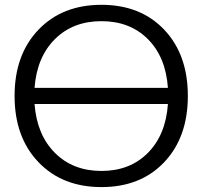

<svg xmlns="http://www.w3.org/2000/svg" viewBox="-20 -760 833 790"><path d="M138.2 -92.8Q40 -195.3 40 -365.2Q40 -535.2 138.2 -637.7Q236.3 -740.2 397.5 -740.2Q558.6 -740.2 655.8 -637.7Q752.9 -535.2 752.9 -365.2Q752.9 -195.3 655.8 -92.8Q558.6 9.8 397.5 9.8Q236.3 9.8 138.2 -92.8ZM122.1 -332Q131.8 -205.1 206.1 -130.9Q280.3 -56.6 397.5 -56.6Q514.6 -56.6 588.4 -130.9Q662.1 -205.1 670.9 -332ZM122.1 -398.4H670.9Q662.1 -525.4 588.4 -599.1Q514.6 -672.9 397.5 -672.9Q280.3 -672.9 206.1 -599.1Q131.8 -525.4 122.1 -398.4Z"/></svg>

Font: GenEi M Gothic v2 Regular
Style: Regular
Weight: 400
Version: Version 2.0